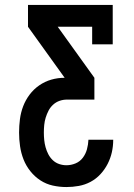

<svg xmlns="http://www.w3.org/2000/svg" viewBox="-20 -755 540 775"><path d="M248 0Q220 0 193 -6Q166 -12 143 -27Q120 -42 102.5 -64Q85 -86 75 -111.5Q65 -137 61 -164.5Q57 -192 57 -220Q57 -247 60.5 -274Q64 -301 73.5 -326Q83 -351 99.5 -373Q116 -395 138.5 -410.5Q161 -426 187 -433.5Q213 -441 241 -441L93 -647V-735H435V-576H352V-647H213L361 -441V-353H250Q235 -353 220.5 -348Q206 -343 194.5 -332.5Q183 -322 176 -308.5Q169 -295 164.5 -280.5Q160 -266 158.5 -250.5Q157 -235 157 -220Q157 -220 157 -220Q157 -220 157 -220Q157 -205 158.5 -190Q160 -175 164 -160.5Q168 -146 175 -132.5Q182 -119 193 -108.5Q204 -98 218.5 -93Q233 -88 248 -88Q267 -88 285 -95.5Q303 -103 314.5 -118.5Q326 -134 331 -152.5Q336 -171 337 -191H437Q437 -165 431.5 -140.5Q426 -116 414.5 -93.5Q403 -71 385.5 -52Q368 -33 345.5 -21Q323 -9 298 -4.5Q273 0 248 0Z"/></svg>

Font: Iosevka Slab Semibold
Style: Regular
Weight: 600
Monospace: yes
Designer: Belleve Invis
Foundry: Belleve Invis
Version: Version 11.1.1; ttfautohint (v1.8.3)